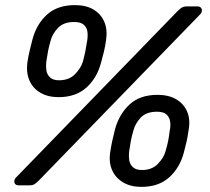

<svg xmlns="http://www.w3.org/2000/svg" viewBox="-20 -725 823 751"><path d="M54 0Q39 0 36.5 -11Q34 -22 43 -31L674 -681Q683 -690 690.5 -695Q698 -700 712 -700H752Q766 -700 769 -689Q772 -678 763 -669L132 -19Q123 -10 115.5 -5Q108 0 94 0ZM533 6Q492 6 462.5 -11Q433 -28 419 -58.5Q405 -89 411 -129Q415 -155 419 -173.5Q423 -192 430 -220Q447 -280 487.5 -317Q528 -354 596 -354Q640 -354 669.5 -336.5Q699 -319 712 -288.5Q725 -258 718 -218Q714 -190 710 -172Q706 -154 699 -128Q683 -68 641.5 -31Q600 6 533 6ZM535 -60Q574 -60 597 -83.5Q620 -107 627 -132Q635 -159 638 -175Q641 -191 644 -215Q648 -233 645.5 -249.5Q643 -266 631.5 -277Q620 -288 594 -288Q552 -288 530.5 -265Q509 -242 502 -215Q495 -191 492 -175Q489 -159 485 -132Q483 -115 485.5 -98.5Q488 -82 500 -71Q512 -60 535 -60ZM209 -345Q168 -345 138.5 -362Q109 -379 95.5 -409.5Q82 -440 87 -480Q91 -506 95.5 -524.5Q100 -543 107 -571Q123 -631 164 -668Q205 -705 273 -705Q317 -705 346 -687.5Q375 -670 388 -639.5Q401 -609 395 -569Q391 -541 386.5 -523Q382 -505 375 -479Q359 -419 317.5 -382Q276 -345 209 -345ZM211 -411Q250 -411 273 -434.5Q296 -458 304 -483Q311 -510 314 -525.5Q317 -541 321 -566Q324 -584 322 -600.5Q320 -617 308 -628Q296 -639 270 -639Q229 -639 207 -616Q185 -593 178 -566Q171 -541 168 -525.5Q165 -510 161 -483Q159 -466 161.5 -449.5Q164 -433 176 -422Q188 -411 211 -411Z"/></svg>

Font: Rubik
Style: Italic
Weight: 400
Italic angle: -12°
Designer: Hubert and Fischer
Foundry: Hubert and Fischer
Version: Version 2.300;gftools[0.9.30]